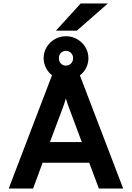

<svg xmlns="http://www.w3.org/2000/svg" viewBox="-20 -1082 757 1102"><path d="M30 0 278.5 -650Q257 -666.5 243.8 -692.5Q230.5 -718.5 230.5 -748Q230.5 -783 248 -811.8Q265.5 -840.5 294.8 -857.2Q324 -874 359 -874Q393.5 -874 422.8 -857.2Q452 -840.5 469.8 -811.8Q487.5 -783 487.5 -748Q487.5 -718.5 474.2 -692.2Q461 -666 438.5 -649.5L687 0H547.5L492 -148H224.5L170 0ZM359 -705.5Q375.5 -705.5 387.5 -717.5Q399.5 -729.5 399.5 -748Q399.5 -766 387.5 -778Q375.5 -790 359 -790Q340.5 -790 329.2 -778Q318 -766 318 -748Q318 -729.5 329.2 -717.5Q340.5 -705.5 359 -705.5ZM266.5 -266.5H449.5L379.5 -454Q374 -468 367.8 -486Q361.5 -504 358 -517Q354.5 -504 348.5 -486Q342.5 -468 337 -454ZM301 -906 443 -1062H599L421 -906Z"/></svg>

Font: Overpass
Style: Bold
Weight: 700
Designer: Delve Withrington, Dave Bailey, Thomas Jockin
Foundry: Delve Fonts LLC
Version: Version 4.000; ttfautohint (v1.8.3)